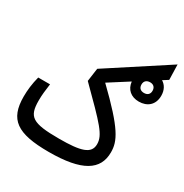

<svg xmlns="http://www.w3.org/2000/svg" viewBox="-164 -836 931 969"><g transform="rotate(30 301.5 -351.0)"><path d="M252 2.9C445.3 2.9 525.4 -49.3 525.4 -152.3C525.4 -217.3 499 -273.9 324.2 -442.4L437.5 -514.6C441.9 -470.7 472.7 -444.3 518.6 -444.3C566.9 -444.3 602.5 -473.1 602.5 -526.4C602.5 -559.6 588.4 -583.5 566.4 -596.7L597.2 -616.2L594.7 -704.6L254.4 -482.9L243.7 -406.2C404.3 -246.6 444.3 -206.5 444.3 -152.8C444.3 -96.2 389.2 -81.1 264.2 -81.1C106.4 -81.1 78.6 -102.1 78.6 -197.3C78.6 -230.5 82 -255.9 87.4 -295.9H18.6C7.3 -252.4 2.9 -213.4 2.9 -176.3C2.9 -43 66.4 2.9 252 2.9ZM519.5 -495.1C500 -495.1 487.3 -505.4 487.3 -526.4C487.3 -546.4 500.5 -557.6 520.5 -557.6C540 -557.6 551.8 -545.9 551.8 -525.9C551.8 -505.9 539.1 -495.1 519.5 -495.1Z"/></g></svg>

Font: Cascadia Mono PL SemiLight
Style: Regular
Weight: 350
Monospace: yes
Designer: Aaron Bell
Foundry: Saja Typeworks
Version: Version 2404.023